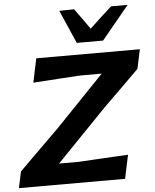

<svg xmlns="http://www.w3.org/2000/svg" viewBox="-72 -1019 865 1071"><g transform="rotate(-5 360.0 -483.5)"><path d="M-10 0 9.5 -91.5Q38 -120 77.2 -158.8Q116.5 -197.5 158.2 -238.8Q200 -280 235.5 -315L505.5 -596H383Q324.5 -592.5 258.8 -588Q193 -583.5 121.5 -579L149.5 -713H729.5L706.5 -605Q658.5 -557.5 606.8 -506.5Q555 -455.5 503 -404.5L225 -117H334Q376 -119.5 426.2 -122.2Q476.5 -125 525.8 -127.8Q575 -130.5 612.5 -132.5L584.5 0ZM382 -779Q362 -825.5 341.2 -872.5Q320.5 -919.5 300.5 -965.5L383.5 -967Q403.5 -939.5 424.8 -910Q446 -880.5 466.5 -851Q497 -880.5 528.5 -909.2Q560 -938 590.5 -965.5H683Q643.5 -918 605.8 -871.8Q568 -825.5 529.5 -779Z"/></g></svg>

Font: Commissioner Loud SemiBold
Style: Italic
Weight: 600
Italic angle: -12°
Designer: Kostas Bartsokas
Foundry: Kostas Bartsokas
Version: Version 1.000; ttfautohint (v1.8.3)